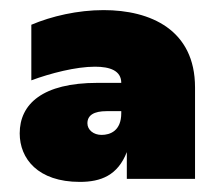

<svg xmlns="http://www.w3.org/2000/svg" viewBox="-20 -774 434 380"><path d="M231 -420H366V-601C366 -715 278 -754 185 -754C134 -754 82 -742 42 -725V-615C80 -629 130 -642 168 -642C198 -642 220 -634 220 -610H173C64 -610 19 -568 19 -510C19 -460 55 -414 138 -414C180 -414 213 -427 231 -473ZM153 -530C153 -546 166 -554 191 -554H220V-550C220 -515 198 -507 181 -507C165 -507 153 -517 153 -530Z"/></svg>

Font: Chess Sans Black
Style: Regular
Weight: 900
Designer: Wolf Bōese
Foundry: Wolf Bōese
Version: Version 7.223;Glyphs 3.3 (3306)